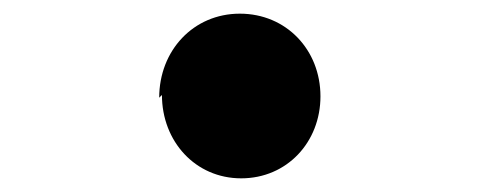

<svg xmlns="http://www.w3.org/2000/svg" viewBox="-20 -502 711 281"><path d="M217 -363C217 -295 266 -241 333 -241C400 -241 449 -294 449 -361C449 -429 399 -482 331 -482C263 -482 213 -428 213 -359Z"/></svg>

Font: GenEiGothic-pro-Heavy
Style: Bold
Weight: 900
Designer: Ryoko NISHIZUKA (kana & ideographs); Paul D. Hunt (Latin, Greek & Cyrillic); Wenlong ZHANG (bopomofo); Sandoll Communica
Foundry: Adobe Systems Incorporated; o_tamon
Version: Version 1.000.140830